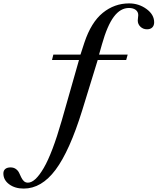

<svg xmlns="http://www.w3.org/2000/svg" viewBox="-179 -850 924 1126"><path d="M578.1 -830.1Q634.8 -830.1 679.9 -797.4Q725.1 -764.6 725.1 -719.2Q725.1 -700.2 714.1 -689.2Q703.1 -678.2 683.1 -678.2Q660.6 -678.2 644.8 -693.1Q628.9 -708 628.9 -730Q628.9 -736.3 630.4 -746.6Q631.8 -756.8 631.8 -761.2Q631.8 -780.8 616.9 -792Q602.1 -803.2 577.1 -803.2Q527.3 -803.2 488.8 -752Q450.2 -700.7 418.9 -589.8L401.9 -529.8H569.8L561 -498H394L303.2 -203.1Q229 36.1 146.7 146Q64.5 255.9 -40 255.9Q-91.3 255.9 -125.2 230.7Q-159.2 205.6 -159.2 167Q-159.2 150.4 -148.2 141.1Q-137.2 131.8 -117.2 131.8Q-98.6 131.8 -85.9 141.1Q-73.2 150.4 -66.9 163.6Q-60.5 176.8 -54.7 189.7Q-48.8 202.6 -39.3 211.9Q-29.8 221.2 -15.1 221.2Q27.3 221.2 77.6 135Q127.9 48.8 183.1 -143.1L284.2 -498H126L133.8 -529.8H293L315.9 -600.1Q355.5 -719.2 423.8 -774.7Q492.2 -830.1 578.1 -830.1Z"/></svg>

Font: Libre Caslon Text
Style: Italic
Weight: 400
Italic angle: -25°
Designer: Pablo Impallari, Rodrigo Fuenzalida
Foundry: Pablo Impallari, Rodrigo Fuenzalida
Version: Version 1.002